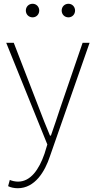

<svg xmlns="http://www.w3.org/2000/svg" viewBox="-20 -754 508 1018"><path d="M74 244C165 244 218 156 245 74L455 -527H418L300 -183C285 -138 267 -82 250 -35H245C225 -82 203 -138 186 -183L53 -527H13L231 12L216 61C187 145 142 209 76 209C60 209 43 205 32 200L23 233C36 240 56 244 74 244ZM153 -662C173 -662 188 -678 188 -698C188 -718 173 -734 153 -734C132 -734 117 -718 117 -698C117 -678 132 -662 153 -662ZM343 -662C363 -662 378 -678 378 -698C378 -718 363 -734 343 -734C322 -734 307 -718 307 -698C307 -678 322 -662 343 -662Z"/></svg>

Font: Source Han Sans JP ExtraLight
Style: Regular
Weight: 250
Designer: Ryoko NISHIZUKA 西塚涼子 (kana, bopomofo & ideographs); Paul D. Hunt (Latin, Greek & Cyrillic); Sandoll Communications 산돌커뮤니
Foundry: Adobe
Version: Version 2.001;hotconv 1.0.107;makeotfexe 2.5.65593